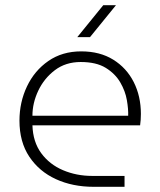

<svg xmlns="http://www.w3.org/2000/svg" viewBox="-20 -720 617 740"><path d="M341 0Q260 0 195.5 -29.5Q131 -59 93 -116Q55 -173 55 -255Q55 -326 84 -387Q113 -448 166.5 -485Q220 -522 293 -522Q365 -522 416.5 -490Q468 -458 495.5 -403.5Q523 -349 523 -281Q523 -258 520 -237H105Q107 -173 139 -129.5Q171 -86 223 -64Q275 -42 335 -42H460V0ZM105 -274H474Q475 -299 469 -334Q463 -369 443.5 -402.5Q424 -436 387.5 -458.5Q351 -481 291 -481Q233 -481 191.5 -449.5Q150 -418 127.5 -370.5Q105 -323 105 -274ZM278 -577 378 -700H427L327 -577Z"/></svg>

Font: MuseoModerno ExtraLight
Style: Regular
Weight: 200
Designer: Pablo Cosgaya, Héctor Gatti, Marcela Romero, and the Authors of The MuseoModerno Project.
Foundry: Omnibus-Type Team
Version: Version 1.001